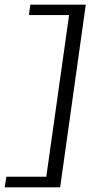

<svg xmlns="http://www.w3.org/2000/svg" viewBox="-20 -721 385 817"><path d="M236 76H0L7 31H177L274 -657H103L109 -701H345Z"/></svg>

Font: Arsenal SC
Style: Italic
Weight: 400
Italic angle: -9.10001°
Designer: Andrij Shevchenko
Foundry: Stairsfor
Version: Version 2.001; ttfautohint (v1.8.4.7-5d5b)